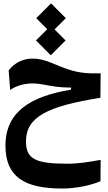

<svg xmlns="http://www.w3.org/2000/svg" viewBox="-20 -773 626 1115"><path d="M340.8 321.8C423.3 321.8 509.8 302.7 563.5 279.3L564.5 155.3C500 167 439.9 177.7 370.1 177.7C188 177.7 130.9 151.4 130.9 48.3C130.9 -93.3 253.9 -156.2 563 -205.1L564.5 -347.2C494.1 -345.7 448.2 -348.1 387.2 -366.7C297.4 -393.6 250 -432.6 168 -432.6C122.1 -432.6 68.8 -414.6 30.3 -364.3L39.1 -250.5C73.2 -274.9 123 -288.6 168.9 -288.6C199.2 -288.6 225.6 -283.2 268.1 -275.4C324.7 -265.1 358.9 -265.1 392.6 -264.6V-252.4C160.2 -213.9 11.7 -126 11.7 72.8C11.7 253.4 121.1 321.8 340.8 321.8ZM274.9 -452.1 360.8 -538.1 296.9 -602.1 362.3 -667.5 276.4 -753.4 190.4 -667.5 254.4 -603.5 189 -538.1Z"/></svg>

Font: CaskaydiaCove Nerd Font
Style: Bold
Weight: 700
Designer: Aaron Bell
Foundry: Saja Typeworks
Version: Version 2111.1;Nerd Fonts 2.3.0